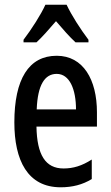

<svg xmlns="http://www.w3.org/2000/svg" viewBox="-20 -786 470 816"><path d="M263 -766H173C154 -724 115 -663 80 -617V-606H135C158 -627 188 -661 218 -696C248 -661 275 -630 301 -606H356V-617C322 -662 284 -721 263 -766ZM221 -549C102 -549 41 -449 41 -266C41 -105 97 10 238 10C287 10 331 -1 370 -25V-108C328 -81 291 -70 250 -70C173 -70 137 -128 135 -248H392V-309C392 -447 334 -549 221 -549ZM221 -472C276 -472 303 -406 303 -321H136C140 -425 170 -472 221 -472Z"/></svg>

Font: Noto Sans Myanmar ExtraCondensed Medium
Style: Regular
Weight: 500
Width: 2
Designer: Monotype Design Team
Foundry: Monotype Imaging Inc.
Version: Version 2.107